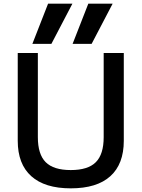

<svg xmlns="http://www.w3.org/2000/svg" viewBox="-20 -1020 774 1050"><path d="M481 -780H377L463 -1000H596ZM261 -780H157L243 -1000H376ZM367 10Q225 10 151 -56.5Q77 -123 77 -250V-730H187V-270Q187 -176 230 -133Q273 -90 367 -90Q461 -90 504 -133Q547 -176 547 -270V-730H657V-250Q657 -123 583.5 -56.5Q510 10 367 10Z"/></svg>

Font: M PLUS 1 Medium
Style: Regular
Weight: 500
Designer: Coji Morishita
Foundry: UNDERFOREST DESIGN
Version: Version 1.001